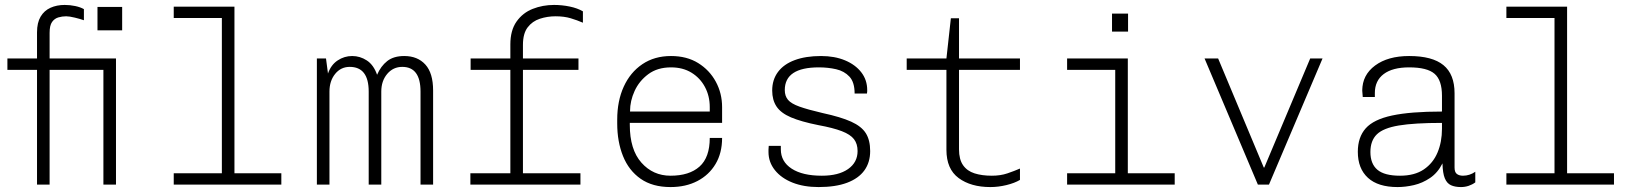

<svg xmlns="http://www.w3.org/2000/svg" viewBox="-20 -748 6640 778"><path d="M130 0V-465H10V-511H130V-617Q130 -656 144.5 -680.5Q159 -705 184.5 -716.5Q210 -728 242 -728Q264 -728 285 -723.5Q306 -719 320 -711V-666Q306 -671 283.5 -676.5Q261 -682 248 -682Q232 -682 216.5 -677.5Q201 -673 191 -659Q181 -645 181 -615V-511H450V0H399V-465H181V0ZM375 -625V-720H475V-625Z M879 0V-675H684V-721H930V0ZM684 0V-46H1120V0Z M1264 0V-511H1301L1309 -450Q1321 -485 1348 -503Q1375 -521 1407 -521Q1439 -521 1466.5 -503Q1494 -485 1508 -445Q1523 -480 1549 -500.5Q1575 -521 1618 -521Q1672 -521 1703.5 -486.5Q1735 -452 1735 -381V0H1684V-377Q1684 -477 1610 -477Q1573 -477 1549 -448.5Q1525 -420 1525 -377V0H1474V-377Q1474 -477 1397 -477Q1361 -477 1338 -448.5Q1315 -420 1315 -377V0Z M2048 0V-465H1887V-511H2048V-568Q2048 -625 2073 -660.5Q2098 -696 2138.5 -712Q2179 -728 2225 -728Q2257 -728 2288.5 -721.5Q2320 -715 2342 -702V-656Q2319 -666 2292.5 -674Q2266 -682 2231 -682Q2198 -682 2167.5 -672Q2137 -662 2118 -637Q2099 -612 2099 -566V-511H2324V-465H2099V0ZM1886 0V-46H2332V0Z M2697 10Q2624 10 2576 -23.5Q2528 -57 2504.5 -115.5Q2481 -174 2481 -248V-263Q2481 -339 2507.5 -397Q2534 -455 2583 -488Q2632 -521 2699 -521Q2763 -521 2809 -492.5Q2855 -464 2880.5 -417Q2906 -370 2906 -314V-250H2532V-242Q2532 -142 2579 -89Q2626 -36 2697 -36Q2773 -36 2814.5 -73Q2856 -110 2856 -189H2906Q2906 -128 2879.5 -83.5Q2853 -39 2806 -14.5Q2759 10 2697 10ZM2533 -296H2856V-314Q2856 -359 2836.5 -395.5Q2817 -432 2782 -453.5Q2747 -475 2699 -475Q2644 -475 2607 -447.5Q2570 -420 2551.5 -379.5Q2533 -339 2533 -298Z M3297 10Q3237 10 3191.5 -8Q3146 -26 3120 -58.5Q3094 -91 3094 -132Q3094 -134 3094 -141.5Q3094 -149 3095 -157H3144V-143Q3144 -93 3188 -64.5Q3232 -36 3310 -36Q3378 -36 3416.5 -63Q3455 -90 3455 -136Q3455 -165 3440.5 -184Q3426 -203 3391 -216.5Q3356 -230 3296 -241Q3226 -255 3185 -272.5Q3144 -290 3126.5 -316.5Q3109 -343 3109 -381Q3109 -425 3132.5 -456.5Q3156 -488 3200.5 -504.5Q3245 -521 3307 -521Q3362 -521 3404 -503.5Q3446 -486 3470 -455Q3494 -424 3494 -383Q3494 -381 3494 -378Q3494 -375 3493 -369H3443Q3443 -415 3422 -437.5Q3401 -460 3368 -467.5Q3335 -475 3298 -475Q3160 -475 3160 -383Q3160 -359 3173 -343.5Q3186 -328 3219.5 -316Q3253 -304 3313 -290Q3387 -274 3429 -255Q3471 -236 3488.5 -208Q3506 -180 3506 -136Q3506 -90 3482.5 -57.5Q3459 -25 3412.5 -7.5Q3366 10 3297 10Z M3993 10Q3914 10 3864.5 -26.5Q3815 -63 3815 -141V-465H3654V-511H3815L3833 -674H3866V-511H4113V-465H3866V-143Q3866 -102 3882.5 -78.5Q3899 -55 3929 -45.5Q3959 -36 3999 -36Q4034 -36 4062 -45.5Q4090 -55 4113 -65V-19Q4091 -6 4058 2Q4025 10 3993 10Z M4499 0V-465H4304V-511H4550V0ZM4304 0V-46H4740V0ZM4486 -620V-693H4551V-620Z M5077 0 4861 -511H4916L5101 -69H5103L5289 -511H5339L5122 0Z M5643 10Q5564 10 5523 -27.5Q5482 -65 5482 -133Q5482 -192 5514 -228Q5546 -264 5621 -280Q5696 -296 5823 -296V-360Q5823 -423 5793 -449Q5763 -475 5690 -475Q5623 -475 5587 -448Q5551 -421 5551 -371V-355H5502Q5500 -379 5499.5 -386Q5499 -393 5499 -391Q5499 -389 5499.5 -384.5Q5500 -380 5500 -381Q5500 -444 5552 -482.5Q5604 -521 5690 -521Q5784 -521 5829 -484Q5874 -447 5874 -370V-69Q5874 -50 5883.5 -43Q5893 -36 5908 -36Q5935 -36 5958 -52V-9Q5946 0 5931 5Q5916 10 5900 10Q5876 10 5859.5 2.5Q5843 -5 5834.5 -25.5Q5826 -46 5825 -86Q5806 -48 5775 -27Q5744 -6 5709.5 2Q5675 10 5643 10ZM5653 -36Q5712 -36 5749.5 -61.5Q5787 -87 5805 -130Q5823 -173 5823 -226V-250Q5711 -250 5648 -239.5Q5585 -229 5559 -203.5Q5533 -178 5533 -132Q5533 -84 5561.5 -60Q5590 -36 5653 -36Z M6279 0V-675H6084V-721H6330V0ZM6084 0V-46H6520V0Z"/></svg>

Font: Chivo Mono Thin
Style: Regular
Weight: 250
Designer: Hector Gatti
Foundry: Omnibus-Type
Version: Version 1.008